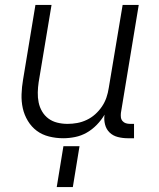

<svg xmlns="http://www.w3.org/2000/svg" viewBox="-20 -550 640 775"><path d="M235 8Q206 8 178 1Q150 -6 128.5 -22Q107 -38 92.5 -62Q78 -86 72 -113Q66 -140 67 -169.5Q68 -199 73 -228L123 -530H188L136 -218Q133 -198 132.5 -177Q132 -156 136 -136.5Q140 -117 150 -100Q160 -83 175.5 -71.5Q191 -60 211 -55Q231 -50 252 -50Q252 -50 252.5 -50Q253 -50 253 -50Q272 -50 291.5 -53.5Q311 -57 330 -66Q349 -75 364.5 -89Q380 -103 391.5 -120Q403 -137 409.5 -156Q416 -175 419 -195L475 -530H540L468 -94Q467 -85 468 -76.5Q469 -68 474.5 -61.5Q480 -55 488 -52.5Q496 -50 505 -50H521V8H495Q475 8 455.5 3Q436 -2 422.5 -15Q409 -28 404 -47.5Q399 -67 402 -87Q389 -65 370.5 -46Q352 -27 330 -14.5Q308 -2 283.5 3Q259 8 235 8ZM209 205 236 40H301L274 205Z"/></svg>

Font: Iosevka Curly Light Extended
Style: Italic
Weight: 300
Width: 7
Italic angle: -9°
Monospace: yes
Designer: Belleve Invis
Foundry: Belleve Invis
Version: Version 11.1.0; ttfautohint (v1.8.3)